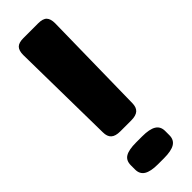

<svg xmlns="http://www.w3.org/2000/svg" viewBox="-233 -694 708 708"><g transform="rotate(-45 120.5 -340.0)"><path d="M44 -227 38 -636Q38 -659 48 -669.5Q58 -680 83 -680H159Q184 -680 194 -669.5Q204 -659 204 -636L197 -227Q197 -205 185.5 -194.5Q174 -184 149 -184H92Q67 -184 55.5 -194.5Q44 -205 44 -227ZM31 -46V-68Q31 -93 48.5 -103.5Q66 -114 104 -114H136Q174 -114 192 -103Q210 -92 210 -68V-46Q210 -22 192 -11Q174 0 136 0H104Q67 0 49 -11Q31 -22 31 -46Z"/></g></svg>

Font: Mitr Medium
Style: Regular
Weight: 500
Designer: Thanarat Vachiruckul
Foundry: Cadson Demak
Version: Version 1.002